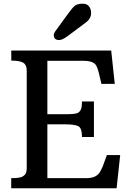

<svg xmlns="http://www.w3.org/2000/svg" viewBox="-20 -1001 688 1021"><path d="M39.6 0ZM39.6 -53.7Q86.9 -53.7 100.6 -62.5Q114.3 -71.3 118.2 -81.3Q122.1 -91.3 122.1 -106V-625.5Q122.1 -655.8 104 -667.2Q85.9 -678.7 40 -678.7V-732.4H571.3L590.3 -555.2L519.5 -554.7L506.3 -609.9Q496.6 -649.4 486.3 -659.7Q468.3 -677.7 425.3 -677.7H231.9V-393.6H326.7Q381.8 -393.6 394.3 -400.9Q406.7 -408.2 411.4 -421.9Q416 -435.5 416 -461.4H479.5V-272.5H416Q416 -317.9 398.2 -328.9Q380.4 -339.8 326.7 -339.8H231.9V-53.7H439.5Q496.1 -53.7 514.6 -91.8Q520.5 -103.5 526.4 -116.2L548.3 -176.3H619.1L600.1 0H39.6ZM338.4 -808.1Q311 -788.1 295.4 -788.1Q266.1 -788.1 266.1 -813.5Q266.1 -824.7 274.9 -835.9L335 -918.5Q360.8 -954.6 375 -968Q389.2 -981.4 420.2 -981.4Q451.2 -981.4 461.4 -952.1Q464.4 -943.4 464.4 -932.1Q464.4 -901.9 436 -880.9Z"/></svg>

Font: Arbutus Slab
Style: Regular
Weight: 400
Designer: Karolina Lach
Foundry: Karolina Lach
Version: Version 1.001; ttfautohint (v0.92) -l 10 -r 16 -G 200 -x 7 -